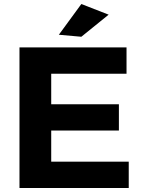

<svg xmlns="http://www.w3.org/2000/svg" viewBox="-20 -936 708 956"><path d="M77 -700H610V-569H235V-417H572V-286H235V-131H621V0H77ZM385 -916 521 -863 385 -753 273 -763Z"/></svg>

Font: Gontserrat SemiBold
Style: Regular
Weight: 600
Designer: Julieta Ulanovsky
Foundry: Julieta Ulanovsky
Version: Version 6.001